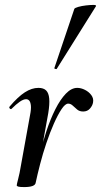

<svg xmlns="http://www.w3.org/2000/svg" viewBox="-20 -752 410 780"><path d="M125 -10 115 -11Q125 -62 138.5 -115.5Q152 -169 168.5 -219Q185 -269 205 -308.5Q225 -348 247.5 -371.5Q270 -395 294 -395Q309 -395 325 -387Q341 -379 351 -365.5Q361 -352 358 -336Q356 -323 345.5 -311Q335 -299 318 -299Q303 -299 293.5 -307Q284 -315 275.5 -323Q267 -331 257 -331Q245 -331 230 -308.5Q215 -286 199 -250Q183 -214 168.5 -171Q154 -128 143 -85.5Q132 -43 125 -10ZM78 8Q60 8 54 6Q48 4 48 1Q48 -3 54 -26Q60 -49 64 -74L102 -284Q107 -309 105.5 -323Q104 -337 99 -343Q94 -349 86 -349Q75 -349 60 -338.5Q45 -328 27 -310Q24 -307 20 -311Q16 -315 19 -319Q53 -359 81 -377Q109 -395 136 -395Q157 -395 167.5 -384.5Q178 -374 180 -351.5Q182 -329 176 -292L125 -10Q123 8 78 8ZM211 -473Q210 -470 204.5 -472Q199 -474 201 -476L282 -716Q284 -720 298 -724Q312 -728 329.5 -730Q347 -732 359.5 -732Q372 -732 370 -727Z"/></svg>

Font: Cormorant Light SemiBold
Style: Italic
Weight: 600
Italic angle: -10°
Version: Version 4.000